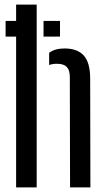

<svg xmlns="http://www.w3.org/2000/svg" viewBox="-20 -820 468 840"><path d="M50.5 0V-660H4.5V-728.5H50.5V-800H140.5V0ZM170.5 -728.5H242.5V-660H170.5ZM286.5 0 285.5 -483Q285.5 -513.5 272 -527.2Q258.5 -541 229 -541Q209.5 -541 195 -535.5V-589Q220 -608 262.5 -608Q319 -608 346.8 -576.8Q374.5 -545.5 374.5 -476L375.5 0Z"/></svg>

Font: Big Shoulders Stencil Text Medium
Style: Regular
Weight: 500
Designer: Patric King
Foundry: XO Type Co
Version: Version 1.000